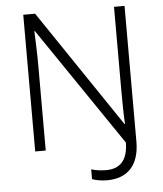

<svg xmlns="http://www.w3.org/2000/svg" viewBox="-59 -766 848 999"><g transform="rotate(-5 364.5 -266.0)"><path d="M460 182C567 182 629 118 629 -5V-714H574V-277C574 -217 575 -148 578 -102H575L162 -714H100V0H155V-445C155 -508 152 -576 150 -624H153L574 -5C573 93 527 129 460 129C431 129 403 125 382 118V169C399 176 428 182 460 182Z"/></g></svg>

Font: Noto Sans Sinhala UI Light
Style: Regular
Weight: 300
Designer: Jelle Bosma - Monotype Design Team
Foundry: Monotype Imaging Inc.
Version: Version 2.006